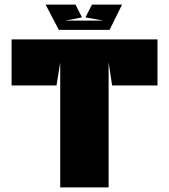

<svg xmlns="http://www.w3.org/2000/svg" viewBox="-20 -809 730 829"><path d="M240 0H449V-541L464 -440H660V-639H30V-440H224L240 -539ZM334 -734 306 -789H177L234 -680H453L507 -789H377L349 -734L427 -720H263Z"/></svg>

Font: Banana Brick
Style: Regular
Weight: 400
Designer: artmaker
Foundry: artmaker
Version: Version 4.000 2011 initial release